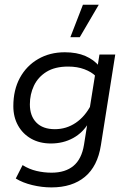

<svg xmlns="http://www.w3.org/2000/svg" viewBox="-20 -634 568 835"><path d="M203.8 181Q162 181 120.4 170.9Q78.8 160.9 48.6 142.3L78.2 84Q106.5 101.8 138.7 109.4Q170.8 117 204.2 117Q264.2 117 299.7 87.2Q335.3 57.4 345.3 -4.5L362.1 -109.8L367.6 -103.1Q341.4 -57.4 298.2 -33.7Q255 -10 201.6 -10Q152.2 -10 115.4 -30.9Q78.7 -51.8 58.4 -88.4Q38 -124.9 38 -172.1Q38 -242.7 66.4 -295.2Q94.8 -347.6 145.6 -377.1Q196.3 -406.7 261.7 -406.7Q314 -406.7 351.4 -390.4Q388.9 -374.1 411.3 -346.2L403.3 -338.7L412.5 -396.7H481.2L418.7 -2Q404.5 89 349.3 135Q294.1 181 203.8 181ZM218.6 -72.2Q268.7 -72.2 309.6 -100Q350.5 -127.8 376 -178.1L367.6 -146.7L395.5 -321.3L395.9 -303.2Q378 -321.1 347.1 -332.8Q316.3 -344.5 276.3 -344.5Q219.1 -344.5 182.2 -321.7Q145.4 -298.8 127.6 -261.3Q109.9 -223.8 109.9 -180.2Q109.9 -129.9 138.1 -101Q166.2 -72.2 218.6 -72.2ZM286 -472.2 340.7 -613.5H409.6L326.9 -472.2Z"/></svg>

Font: Rokkitt SemiBold
Style: Italic
Weight: 600
Italic angle: -9°
Designer: Vernon Adams
Foundry: Vernon Adams
Version: Version 3.103